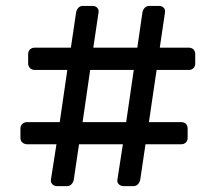

<svg xmlns="http://www.w3.org/2000/svg" viewBox="-20 -675 737 656"><path d="M49.8 -204.1V-235.8Q49.8 -245.6 56.4 -251.7Q63 -257.8 73.2 -257.8H184.1L210 -436H99.1Q89.4 -436 82.8 -442.1Q76.2 -448.2 76.2 -458V-490.2Q76.2 -500 82.5 -506.1Q88.9 -512.2 99.1 -512.2H222.2L240.2 -633.8Q242.2 -642.6 248 -648.7Q253.9 -654.8 263.2 -654.8H296.9Q305.7 -654.8 311.8 -648.9Q317.9 -643.1 316.9 -633.8L298.8 -512.2H449.2L466.8 -633.8Q468.8 -642.6 474.9 -648.7Q481 -654.8 490.2 -654.8H523.9Q532.7 -654.8 538.8 -648.9Q544.9 -643.1 543.9 -633.8L525.9 -512.2H625Q634.8 -512.2 640.9 -506.1Q647 -500 647 -490.2V-458Q647 -448.2 640.9 -442.1Q634.8 -436 625 -436H515.1L488.8 -257.8H599.1Q608.9 -257.8 615 -252Q621.1 -246.1 621.1 -235.8V-204.1Q621.1 -194.3 615 -188.2Q608.9 -182.1 599.1 -182.1H477.1L459 -60.1Q457 -51.3 450.9 -45.2Q444.8 -39.1 436 -39.1H401.9Q393.1 -39.1 386.5 -44.9Q379.9 -50.8 380.9 -60.1L399.9 -182.1H250L231.9 -60.1Q230 -51.3 223.9 -45.2Q217.8 -39.1 209 -39.1H174.8Q166 -39.1 159.4 -44.9Q152.8 -50.8 153.8 -60.1L172.9 -182.1H73.2Q63.5 -182.1 56.6 -188Q49.8 -193.8 49.8 -204.1ZM262.2 -257.8H411.1L437 -436H288.1Z"/></svg>

Font: Rubik AZ
Style: Regular
Weight: 400
Designer: Hubert and Fischer
Foundry: Hubert & Fischer
Version: Version 2.000